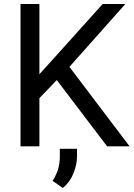

<svg xmlns="http://www.w3.org/2000/svg" viewBox="-20 -731 667 959"><path d="M515.1 0 263.7 -331.1 176.8 -240.7V0H82.5V-710.9H176.8V-360.4L253.9 -445.3L492.7 -710.9H606L326.7 -397L627.4 0ZM364.7 12.2V50.8Q364.7 89.4 347.4 133.8Q330.1 178.2 293.9 208L242.7 172.4Q260.7 144.5 269.8 115.2Q278.8 85.9 278.8 51.8V12.2Z"/></svg>

Font: Vazirmatn UI FD
Style: Regular
Weight: 400
Designer: Saber Rastikerdar
Foundry: Saber Rastikerdar
Version: Version 33.003